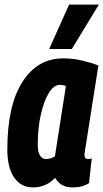

<svg xmlns="http://www.w3.org/2000/svg" viewBox="-20 -809 452 839"><path d="M297 10Q244 10 221 -32Q201 -11 177 -0.5Q153 10 124 10Q72 10 42 -33Q12 -76 12 -156Q12 -348 78 -451Q144 -554 256 -554Q298 -554 338.5 -544.5Q379 -535 410 -523Q393 -416 382 -346Q371 -276 364.5 -234Q358 -192 354.5 -171Q351 -150 350 -142.5Q349 -135 349 -133Q349 -114 365 -114Q373 -114 381 -117L369 -9Q341 10 297 10ZM220 -126 268 -433Q257 -438 241 -438Q215 -438 193.5 -403Q172 -368 158.5 -308.5Q145 -249 145 -175Q145 -144 155 -129Q165 -114 181 -114Q201 -114 220 -126ZM195 -595 282 -789H412L294 -595Z"/></svg>

Font: Georama Condensed
Style: Bold Italic
Weight: 700
Width: 3
Italic angle: -9°
Designer: Jean-Baptiste Levee
Foundry: Production Type
Version: Version 1.000